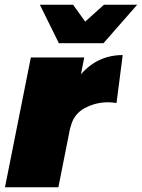

<svg xmlns="http://www.w3.org/2000/svg" viewBox="-20 -789 598 809"><path d="M416 -607H228L148 -769H288L339 -698L418 -769H558ZM226 0H1L110 -547H335L321 -476Q392 -557 497 -557L471 -355Q451 -358 434 -358Q382 -358 335.5 -332.5Q289 -307 277 -252H276Z"/></svg>

Font: Argentum Sans Black
Style: Italic
Weight: 900
Italic angle: -11°
Designer: Julieta Ulanovsky (font), Cristiano Sobral (main changes and remaster)
Foundry: Julieta Ulanovsky (font), Cristiano Sobral (main changes and remaster)
Version: Version 2.007;June 15, 2022;FontCreator 14.0.0.2814 64-bit; 